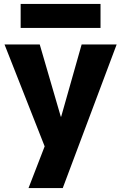

<svg xmlns="http://www.w3.org/2000/svg" viewBox="-20 -746 616 976"><path d="M125 210 207 -2 3 -520H182L289 -153H291L395 -520H573L299 210ZM85 -604V-726H491V-604Z"/></svg>

Font: M PLUS 1 ExtraBold
Style: Regular
Weight: 800
Designer: Coji Morishita
Foundry: UNDERFOREST DESIGN
Version: Version 1.001